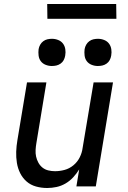

<svg xmlns="http://www.w3.org/2000/svg" viewBox="-20 -932 640 960"><path d="M216 8Q187 8 160 0.5Q133 -7 113 -24.5Q93 -42 81 -66Q69 -90 64.5 -117.5Q60 -145 61 -173.5Q62 -202 67 -231L115 -520H212L162 -217Q159 -200 158 -182.5Q157 -165 160.5 -149Q164 -133 172 -118.5Q180 -104 192.5 -94Q205 -84 221.5 -80Q238 -76 255 -76Q279 -76 303 -82.5Q327 -89 347 -105.5Q367 -122 378.5 -145Q390 -168 393 -192L448 -520H545L459 0H362L376 -85Q363 -64 346 -45.5Q329 -27 307.5 -14.5Q286 -2 262.5 3Q239 8 216 8ZM469 -602Q453 -602 438 -608Q423 -614 414 -626Q405 -638 403 -654Q401 -670 403 -686Q405 -698 411 -708.5Q417 -719 426.5 -726Q436 -733 447 -735.5Q458 -738 470 -738Q486 -738 501 -732Q516 -726 525 -714Q534 -702 536.5 -686Q539 -670 536 -654Q534 -642 528.5 -631.5Q523 -621 513 -614Q503 -607 492 -604.5Q481 -602 469 -602ZM239 -602Q223 -602 208 -608Q193 -614 184 -626Q175 -638 173 -654Q171 -670 173 -686Q175 -698 181 -708.5Q187 -719 196.5 -726Q206 -733 217 -735.5Q228 -738 240 -738Q256 -738 271 -732Q286 -726 295 -714Q304 -702 306.5 -686Q309 -670 306 -654Q304 -642 298.5 -631.5Q293 -621 283 -614Q273 -607 262 -604.5Q251 -602 239 -602ZM217 -838 216 -912H561L562 -838Z"/></svg>

Font: Iosevka Md Ex Obl
Style: Regular
Weight: 500
Width: 7
Italic angle: -9°
Monospace: yes
Designer: Belleve Invis
Foundry: Belleve Invis
Version: Version 32.5.0; ttfautohint (v1.8.4)